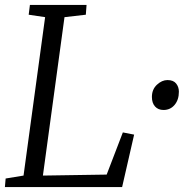

<svg xmlns="http://www.w3.org/2000/svg" viewBox="-21 -763 754 783"><path d="M-1 0 2 -35 75 -47 163 -693 96 -703 101 -743H332L329 -703L242 -693L154 -47L414 -51L480 -223L526 -214L477 0ZM598.5 -367.5Q598.5 -398.5 619 -417.5Q639.5 -436.5 662 -436.5Q686 -436.5 697.2 -422.5Q708.5 -408.5 708.5 -389Q708.5 -356 691 -335.2Q673.5 -314.5 646 -314.5Q624 -314.5 611.2 -328.8Q598.5 -343 598.5 -367.5Z"/></svg>

Font: Merriweather 7pt Light
Style: Italic
Weight: 300
Italic angle: -7.8°
Designer: Eben Sorkin
Foundry: Eben Sorkin
Version: Version 2.200;gftools[0.9.31]